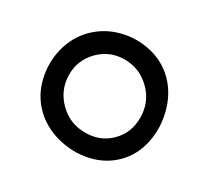

<svg xmlns="http://www.w3.org/2000/svg" viewBox="-51 -703 392 359"><g transform="rotate(-15 145.0 -523.5)"><path d="M25 -526Q25 -557 42 -584.5Q59 -612 86.5 -628.5Q114 -645 145 -645Q176 -645 203.5 -629Q231 -613 248 -586Q265 -559 265 -528Q265 -497 248 -467.5Q231 -438 203.5 -420Q176 -402 145 -402Q114 -402 86.5 -419.5Q59 -437 42 -466Q25 -495 25 -526ZM222 -523Q222 -556 199.5 -579Q177 -602 145 -602Q113 -602 90.5 -579Q68 -556 68 -523Q68 -491 91 -467.5Q114 -444 145 -444Q176 -444 199 -467.5Q222 -491 222 -523Z"/></g></svg>

Font: EB Garamond
Style: Regular
Weight: 400
Designer: Georg Duffner and Octavio Pardo
Foundry: Georg Duffner
Version: Version 1.000; ttfautohint (v1.6)